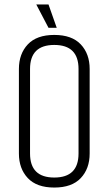

<svg xmlns="http://www.w3.org/2000/svg" viewBox="-20 -833 488 863"><path d="M143 -813H198L235 -708H198ZM333 -523Q333 -631 224 -631Q115 -631 115 -523V-143Q115 -35 224 -35Q333 -35 333 -143ZM65 -523Q65 -591 105 -633.5Q145 -676 224 -676Q303 -676 343 -633.5Q383 -591 383 -523V-143Q383 -75 343 -32.5Q303 10 224 10Q145 10 105 -32.5Q65 -75 65 -143Z"/></svg>

Font: Khand Light
Style: Regular
Weight: 300
Designer: Devanagari: Sanchit Sawaria, Jyotish Sonowal; Latin: Satya Rajpurohit
Foundry: Indian Type Foundry
Version: Version 1.101;PS 1.0;hotconv 1.0.78;makeotf.lib2.5.61930; tt